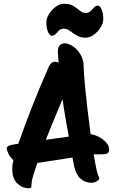

<svg xmlns="http://www.w3.org/2000/svg" viewBox="-20 -956 630 1019"><path d="M132 43Q98 43 71.5 17.5Q45 -8 45 -60Q45 -81 51 -107Q34 -121 25 -139.5Q16 -158 16 -171Q17 -179 30.5 -184Q44 -189 77 -193Q107 -278 146.5 -380Q186 -482 239 -602Q251 -628 272 -628Q281 -628 291 -623Q289 -652 287 -680Q286 -704 296.5 -715Q307 -726 323 -726Q343 -726 366 -711Q389 -696 406 -669Q423 -642 424 -604Q425 -566 430.5 -506.5Q436 -447 444 -378.5Q452 -310 461 -244Q482 -241 504.5 -229.5Q527 -218 543 -200.5Q559 -183 559 -161Q559 -145 548 -141Q537 -137 520 -137H496Q491 -137 486.5 -137Q482 -137 477 -137Q485 -90 492 -58Q499 -26 505 -16Q511 -6 497 4Q483 14 465 14Q431 14 405 -10Q379 -34 368 -101Q366 -110 365 -120L178 -91Q167 -57 156 -24Q148 2 147.5 17Q147 32 146 37.5Q145 43 132 43ZM312 -430Q288 -374 266 -320Q244 -266 223 -214L345 -231Q336 -281 327.5 -330Q319 -379 312 -430ZM434 -756Q407 -756 387 -768Q367 -780 351 -792Q335 -804 317 -804Q298 -804 283 -783Q274 -773 267 -769.5Q260 -766 254 -766Q243 -768 234.5 -787.5Q226 -807 226 -838Q226 -859 240 -881.5Q254 -904 275.5 -920Q297 -936 320 -936Q351 -936 370 -924Q389 -912 404 -899.5Q419 -887 437 -887Q456 -887 472 -909Q480 -920 487 -923Q494 -926 500 -926Q511 -925 519.5 -905.5Q528 -886 528 -854Q528 -833 514 -810.5Q500 -788 478.5 -772Q457 -756 434 -756Z"/></svg>

Font: Protest Riot
Style: Regular
Weight: 400
Designer: Octavio Pardo
Foundry: Ashler Design
Version: Version 2.005; ttfautohint (v1.8.4.7-5d5b)